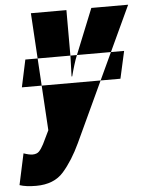

<svg xmlns="http://www.w3.org/2000/svg" viewBox="-114 -598 680 883"><g transform="rotate(-5 226.0 -156.5)"><path d="M-9 -217 18 -343H474L446 -217ZM17 240Q100 240 144.5 189Q189 138 225 61L511 -553H341L255 -340Q249 -326 240.5 -298.5Q232 -271 226 -247H223Q224 -269 224.5 -291.5Q225 -314 226 -337V-553H62L95 -10L65 52Q54 73 43.5 84Q33 95 13 95Q-2 95 -28 86L-59 230Q-30 240 17 240Z"/></g></svg>

Font: Noto Sans Display Condensed Black
Style: Italic
Weight: 900
Width: 3
Italic angle: -192°
Designer: Monotype Design Team
Foundry: Monotype Imaging Inc.
Version: Version 1.900